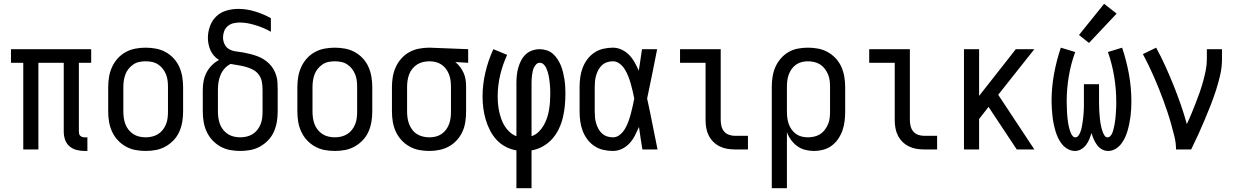

<svg xmlns="http://www.w3.org/2000/svg" viewBox="-20 -790 6540 1015"><path d="M426 8H442V-64H426Q420 -64 414.5 -66Q409 -68 404.5 -72Q400 -76 398.5 -82Q397 -88 397 -94V-458H462V-530H38V-458H103V0H183V-458H317V-94Q317 -72 324 -51.5Q331 -31 347 -17Q363 -3 384 2.5Q405 8 426 8Z M750 8Q777 8 804 3Q831 -2 855 -15.5Q879 -29 898 -49Q917 -69 928 -94Q939 -119 943.5 -146Q948 -173 948 -200V-330Q948 -357 943.5 -384Q939 -411 928 -436Q917 -461 898 -481.5Q879 -502 855 -515Q831 -528 804 -533Q777 -538 750 -538Q723 -538 696 -533Q669 -528 645 -515Q621 -502 602.5 -481.5Q584 -461 572.5 -436Q561 -411 556.5 -384Q552 -357 552 -330V-200Q552 -173 556.5 -146Q561 -119 572.5 -94Q584 -69 602.5 -49Q621 -29 645 -15.5Q669 -2 696 3Q723 8 750 8ZM750 -64Q733 -64 716 -68Q699 -72 685 -81Q671 -90 660 -103.5Q649 -117 643 -133Q637 -149 634.5 -166Q632 -183 632 -200V-330Q632 -347 634.5 -364Q637 -381 643 -397Q649 -413 660 -426.5Q671 -440 685 -449.5Q699 -459 716 -462.5Q733 -466 750 -466Q767 -466 784 -462.5Q801 -459 815.5 -449.5Q830 -440 840.5 -426.5Q851 -413 857.5 -397Q864 -381 866 -364Q868 -347 868 -330V-200Q868 -183 866 -166Q864 -149 857.5 -133Q851 -117 840.5 -103.5Q830 -90 815.5 -81Q801 -72 784 -68Q767 -64 750 -64Z M1250 8Q1277 8 1304 3Q1331 -2 1355 -15.5Q1379 -29 1398 -49Q1417 -69 1428 -94Q1439 -119 1443.5 -146Q1448 -173 1448 -200V-315Q1448 -334 1447 -353Q1446 -372 1440.5 -390Q1435 -408 1425.5 -424.5Q1416 -441 1402.5 -454Q1389 -467 1373 -477Q1357 -487 1339 -493.5Q1321 -500 1303 -504.5Q1285 -509 1266.5 -512.5Q1248 -516 1229 -518Q1210 -520 1193 -529Q1176 -538 1167.5 -555.5Q1159 -573 1159 -592Q1159 -609 1165 -625Q1171 -641 1184 -652Q1197 -663 1213.5 -667Q1230 -671 1247 -671Q1269 -671 1290 -667Q1311 -663 1332 -656.5Q1353 -650 1373 -641.5Q1393 -633 1412 -622V-694Q1372 -716 1328 -729.5Q1284 -743 1239 -743Q1208 -743 1177 -734Q1146 -725 1123.5 -703.5Q1101 -682 1090 -651.5Q1079 -621 1079 -590Q1079 -573 1082.5 -556Q1086 -539 1093 -523.5Q1100 -508 1111.5 -495Q1123 -482 1138 -473Q1117 -462 1100 -445Q1083 -428 1072 -407Q1061 -386 1056.5 -362.5Q1052 -339 1052 -315V-200Q1052 -173 1056.5 -146Q1061 -119 1072.5 -94Q1084 -69 1102.5 -49Q1121 -29 1145 -15.5Q1169 -2 1196 3Q1223 8 1250 8ZM1250 -64Q1233 -64 1216 -68Q1199 -72 1185 -81Q1171 -90 1160 -103.5Q1149 -117 1143 -133Q1137 -149 1134.5 -166Q1132 -183 1132 -200V-315Q1132 -335 1135 -355Q1138 -375 1146 -394Q1154 -413 1167.5 -428Q1181 -443 1199 -452Q1220 -448 1240 -445Q1260 -442 1280 -436.5Q1300 -431 1318.5 -421Q1337 -411 1349 -394Q1361 -377 1364.5 -356.5Q1368 -336 1368 -315V-200Q1368 -183 1366 -166Q1364 -149 1357.5 -133Q1351 -117 1340.5 -103.5Q1330 -90 1315.5 -81Q1301 -72 1284 -68Q1267 -64 1250 -64Z M1750 8Q1777 8 1804 3Q1831 -2 1855 -15.5Q1879 -29 1898 -49Q1917 -69 1928 -94Q1939 -119 1943.5 -146Q1948 -173 1948 -200V-330Q1948 -357 1943.5 -384Q1939 -411 1928 -436Q1917 -461 1898 -481.5Q1879 -502 1855 -515Q1831 -528 1804 -533Q1777 -538 1750 -538Q1723 -538 1696 -533Q1669 -528 1645 -515Q1621 -502 1602.5 -481.5Q1584 -461 1572.5 -436Q1561 -411 1556.5 -384Q1552 -357 1552 -330V-200Q1552 -173 1556.5 -146Q1561 -119 1572.5 -94Q1584 -69 1602.5 -49Q1621 -29 1645 -15.5Q1669 -2 1696 3Q1723 8 1750 8ZM1750 -64Q1733 -64 1716 -68Q1699 -72 1685 -81Q1671 -90 1660 -103.5Q1649 -117 1643 -133Q1637 -149 1634.5 -166Q1632 -183 1632 -200V-330Q1632 -347 1634.5 -364Q1637 -381 1643 -397Q1649 -413 1660 -426.5Q1671 -440 1685 -449.5Q1699 -459 1716 -462.5Q1733 -466 1750 -466Q1767 -466 1784 -462.5Q1801 -459 1815.5 -449.5Q1830 -440 1840.5 -426.5Q1851 -413 1857.5 -397Q1864 -381 1866 -364Q1868 -347 1868 -330V-200Q1868 -183 1866 -166Q1864 -149 1857.5 -133Q1851 -117 1840.5 -103.5Q1830 -90 1815.5 -81Q1801 -72 1784 -68Q1767 -64 1750 -64Z M2250 8Q2277 8 2303.5 2.5Q2330 -3 2353.5 -16Q2377 -29 2395.5 -49.5Q2414 -70 2425 -94.5Q2436 -119 2440 -146Q2444 -173 2444 -200V-330Q2444 -349 2441.5 -367.5Q2439 -386 2431.5 -403Q2424 -420 2413 -435Q2402 -450 2387 -462L2455 -458V-530L2251 -538H2250Q2223 -538 2196 -533Q2169 -528 2145 -515Q2121 -502 2102.5 -481.5Q2084 -461 2072.5 -436Q2061 -411 2056.5 -384Q2052 -357 2052 -330V-200Q2052 -173 2056.5 -146Q2061 -119 2072.5 -94Q2084 -69 2102.5 -49Q2121 -29 2145 -15.5Q2169 -2 2196 3Q2223 8 2250 8ZM2250 -64Q2233 -64 2216 -68Q2199 -72 2184.5 -81Q2170 -90 2159.5 -104Q2149 -118 2143 -133.5Q2137 -149 2134.5 -166Q2132 -183 2132 -200V-330Q2132 -347 2134.5 -364Q2137 -381 2143 -397Q2149 -413 2160 -426.5Q2171 -440 2185 -449Q2199 -458 2216 -462Q2233 -466 2250 -466Q2267 -466 2283.5 -462Q2300 -458 2314 -448.5Q2328 -439 2338 -425.5Q2348 -412 2354 -396Q2360 -380 2362 -363.5Q2364 -347 2364 -330V-200Q2364 -183 2362 -166.5Q2360 -150 2354 -134Q2348 -118 2338 -104.5Q2328 -91 2314 -81.5Q2300 -72 2283.5 -68Q2267 -64 2250 -64Q2250 -64 2250 -64Q2250 -64 2250 -64Z M2710 205H2790V5Q2821 0 2849.5 -16Q2878 -32 2899 -55.5Q2920 -79 2934 -108Q2948 -137 2955.5 -168Q2963 -199 2966 -231Q2969 -263 2969 -295Q2969 -313 2968 -332Q2967 -351 2964 -370Q2961 -389 2956.5 -407.5Q2952 -426 2945 -443.5Q2938 -461 2927.5 -477Q2917 -493 2903 -505.5Q2889 -518 2870.5 -524Q2852 -530 2833 -530Q2813 -530 2793 -523Q2773 -516 2758.5 -502Q2744 -488 2734.5 -469.5Q2725 -451 2719.5 -431Q2714 -411 2712 -390.5Q2710 -370 2710 -350V-70Q2691 -77 2675.5 -91Q2660 -105 2649 -122Q2638 -139 2631 -158.5Q2624 -178 2619.5 -198Q2615 -218 2613 -238.5Q2611 -259 2611 -280Q2611 -337 2624 -392.5Q2637 -448 2661 -500L2598 -526L2588 -530Q2561 -471 2546 -407.5Q2531 -344 2531 -279Q2531 -248 2535 -218Q2539 -188 2547.5 -158.5Q2556 -129 2570 -101.5Q2584 -74 2604.5 -51.5Q2625 -29 2652.5 -14.5Q2680 0 2710 5ZM2790 -70V-350Q2790 -360 2790.5 -371Q2791 -382 2792.5 -392Q2794 -402 2796 -412.5Q2798 -423 2802.5 -432.5Q2807 -442 2814.5 -450Q2822 -458 2833 -458Q2845 -458 2853.5 -450Q2862 -442 2867 -431.5Q2872 -421 2875.5 -410Q2879 -399 2881 -387.5Q2883 -376 2884.5 -365Q2886 -354 2887 -342.5Q2888 -331 2888.5 -319.5Q2889 -308 2889 -296Q2889 -274 2887.5 -252.5Q2886 -231 2882.5 -209.5Q2879 -188 2872 -167Q2865 -146 2854 -127Q2843 -108 2827 -92.5Q2811 -77 2790 -70Z M3220 8Q3245 8 3268 -3Q3291 -14 3308 -32.5Q3325 -51 3336.5 -73.5Q3348 -96 3358 -119Q3362 -89 3366.5 -59.5Q3371 -30 3376 0H3456Q3442 -67 3429 -134.5Q3416 -202 3401 -269Q3415 -334 3428 -399.5Q3441 -465 3454 -530H3374Q3370 -502 3365.5 -473.5Q3361 -445 3357 -416Q3347 -439 3335 -460.5Q3323 -482 3306 -499.5Q3289 -517 3266.5 -527.5Q3244 -538 3220 -538Q3194 -538 3168.5 -532Q3143 -526 3121.5 -511.5Q3100 -497 3084.5 -476Q3069 -455 3060 -431Q3051 -407 3047.5 -381.5Q3044 -356 3044 -330V-200Q3044 -174 3047.5 -148.5Q3051 -123 3060 -99Q3069 -75 3084.5 -54Q3100 -33 3121.5 -18.5Q3143 -4 3168.5 2Q3194 8 3220 8ZM3220 -64Q3204 -64 3189 -69Q3174 -74 3162.5 -84.5Q3151 -95 3143.5 -109Q3136 -123 3131.5 -138Q3127 -153 3125.5 -168.5Q3124 -184 3124 -200V-330Q3124 -346 3125.5 -361.5Q3127 -377 3131.5 -392Q3136 -407 3143.5 -421Q3151 -435 3162.5 -445.5Q3174 -456 3189 -461Q3204 -466 3220 -466Q3240 -466 3256.5 -453Q3273 -440 3283.5 -422.5Q3294 -405 3301.5 -386Q3309 -367 3314.5 -347.5Q3320 -328 3324.5 -308.5Q3329 -289 3333 -269Q3329 -248 3324.5 -228Q3320 -208 3314.5 -187.5Q3309 -167 3302 -147.5Q3295 -128 3284.5 -110Q3274 -92 3257.5 -78Q3241 -64 3220 -64Z M3865 0H3934V-72H3865Q3849 -72 3833.5 -77.5Q3818 -83 3808 -95Q3798 -107 3794 -123Q3790 -139 3790 -155V-530H3575V-458H3710V-155Q3710 -134 3713.5 -113.5Q3717 -93 3726.5 -74Q3736 -55 3750.5 -40.5Q3765 -26 3784 -16.5Q3803 -7 3823.5 -3.5Q3844 0 3865 0Z M4060 205H4140V-91Q4148 -69 4162 -50Q4176 -31 4194.5 -17.5Q4213 -4 4236 2Q4259 8 4282 8Q4307 8 4332 1.5Q4357 -5 4377 -20Q4397 -35 4411.5 -56.5Q4426 -78 4434 -101.5Q4442 -125 4445 -150Q4448 -175 4448 -200V-330Q4448 -357 4443.5 -384Q4439 -411 4428 -436Q4417 -461 4398.5 -481Q4380 -501 4356 -514.5Q4332 -528 4305 -533Q4278 -538 4251 -538Q4224 -538 4197.5 -533Q4171 -528 4148 -514.5Q4125 -501 4107 -480Q4089 -459 4078.5 -434.5Q4068 -410 4064 -383.5Q4060 -357 4060 -330ZM4251 -64Q4234 -64 4218 -68Q4202 -72 4188.5 -81.5Q4175 -91 4165 -105Q4155 -119 4149.5 -134.5Q4144 -150 4142 -167Q4140 -184 4140 -200V-330Q4140 -347 4142 -363.5Q4144 -380 4149.5 -395.5Q4155 -411 4165 -425Q4175 -439 4188.5 -448.5Q4202 -458 4218.5 -462Q4235 -466 4251 -466Q4268 -466 4285 -462Q4302 -458 4316 -449Q4330 -440 4340.5 -426Q4351 -412 4357.5 -396.5Q4364 -381 4366 -364Q4368 -347 4368 -330V-200Q4368 -183 4366 -166Q4364 -149 4357.5 -133.5Q4351 -118 4340.5 -104Q4330 -90 4316 -81Q4302 -72 4285 -68Q4268 -64 4251 -64Z M4865 0H4934V-72H4865Q4849 -72 4833.5 -77.5Q4818 -83 4808 -95Q4798 -107 4794 -123Q4790 -139 4790 -155V-530H4575V-458H4710V-155Q4710 -134 4713.5 -113.5Q4717 -93 4726.5 -74Q4736 -55 4750.5 -40.5Q4765 -26 4784 -16.5Q4803 -7 4823.5 -3.5Q4844 0 4865 0Z M5076 0H5156V-161L5206 -225L5231 -187L5355 0H5448L5257 -289L5448 -530H5350L5156 -283V-530H5076Z M5663 8Q5680 8 5695.5 -1Q5711 -10 5721.5 -24Q5732 -38 5738.5 -54Q5745 -70 5750 -87Q5755 -70 5762 -54Q5769 -38 5779 -24Q5789 -10 5804.5 -1Q5820 8 5838 8Q5858 8 5875.5 -2Q5893 -12 5905.5 -27.5Q5918 -43 5926.5 -61Q5935 -79 5940.5 -98Q5946 -117 5950 -136.5Q5954 -156 5956.5 -175.5Q5959 -195 5960 -215Q5961 -235 5961 -254Q5961 -327 5948 -398.5Q5935 -470 5912 -538L5837 -515Q5859 -452 5870 -386Q5881 -320 5881 -253Q5881 -245 5881 -236.5Q5881 -228 5880.5 -219.5Q5880 -211 5879.5 -202.5Q5879 -194 5878.5 -185.5Q5878 -177 5877 -168.5Q5876 -160 5875 -151.5Q5874 -143 5872.5 -134.5Q5871 -126 5869 -118Q5867 -110 5865 -101.5Q5863 -93 5859.5 -85.5Q5856 -78 5850 -71Q5844 -64 5835 -64Q5826 -64 5820.5 -71.5Q5815 -79 5811.5 -87.5Q5808 -96 5805.5 -104.5Q5803 -113 5801 -122Q5799 -131 5797.5 -140Q5796 -149 5795 -157.5Q5794 -166 5793.5 -175Q5793 -184 5792 -193Q5791 -202 5791 -211Q5791 -220 5790.5 -229Q5790 -238 5790 -247Q5790 -256 5790 -265V-345H5710V-265Q5710 -256 5710 -247Q5710 -238 5710 -229Q5710 -220 5709.5 -211Q5709 -202 5708.5 -193Q5708 -184 5707 -175Q5706 -166 5705 -157.5Q5704 -149 5702.5 -140Q5701 -131 5699.5 -122Q5698 -113 5695.5 -104.5Q5693 -96 5689.5 -87.5Q5686 -79 5680 -71.5Q5674 -64 5665 -64Q5656 -64 5650.5 -71Q5645 -78 5641.5 -85.5Q5638 -93 5635.5 -101.5Q5633 -110 5631 -118Q5629 -126 5627.5 -134.5Q5626 -143 5625 -151.5Q5624 -160 5623 -168.5Q5622 -177 5621.5 -185.5Q5621 -194 5620.5 -202.5Q5620 -211 5620 -219.5Q5620 -228 5619.5 -236.5Q5619 -245 5619 -253Q5619 -320 5630 -386Q5641 -452 5664 -515L5588 -538Q5565 -470 5552 -398.5Q5539 -327 5539 -254Q5539 -235 5540.5 -215Q5542 -195 5544 -175.5Q5546 -156 5550 -136.5Q5554 -117 5559.5 -98Q5565 -79 5573.5 -61Q5582 -43 5594.5 -27.5Q5607 -12 5625 -2Q5643 8 5663 8ZM5737 -563 5883 -718 5817 -770 5684 -605Z M6197 0H6277Q6296 -38 6313.5 -76.5Q6331 -115 6347.5 -154Q6364 -193 6379.5 -232.5Q6395 -272 6408 -312Q6421 -352 6430.5 -393.5Q6440 -435 6440 -477V-530H6360V-477Q6360 -447 6354 -417.5Q6348 -388 6340 -359Q6332 -330 6322 -301.5Q6312 -273 6301 -245Q6290 -217 6278.5 -189Q6267 -161 6254 -134Q6240 -186 6222 -237.5Q6204 -289 6183.5 -340Q6163 -391 6140.5 -440.5Q6118 -490 6092 -538L6022 -504Q6038 -474 6052.5 -444Q6067 -414 6080.5 -383Q6094 -352 6106.5 -321Q6119 -290 6130.5 -258.5Q6142 -227 6152.5 -195.5Q6163 -164 6172 -131.5Q6181 -99 6189 -66.5Q6197 -34 6197 0Z"/></svg>

Font: Iosevka SS09
Style: Regular
Weight: 400
Monospace: yes
Designer: Belleve Invis
Foundry: Belleve Invis
Version: Version 5.2.1; ttfautohint (v1.8.3)